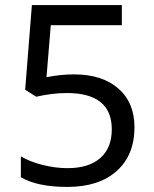

<svg xmlns="http://www.w3.org/2000/svg" viewBox="-20 -734 612 764"><path d="M274.9 -438Q386.7 -438 450.9 -381.8Q515.1 -325.7 515.1 -228Q515.1 -116.7 444.3 -53.5Q373.5 9.8 248 9.8Q128.4 9.8 63 -28.8V-111.8Q99.1 -90.3 149.9 -77.6Q200.7 -64.9 249 -64.9Q333 -64.9 378.9 -105Q424.8 -145 424.8 -219.2Q424.8 -363.8 246.1 -363.8Q188.5 -363.8 124 -349.1L80.1 -377L106.9 -713.9H464.8V-633.8H182.1L165 -426.8Q221.2 -438 274.9 -438Z"/></svg>

Font: Noto Naskh Arabic UI
Style: Regular
Weight: 400
Designer: Monotype Design team
Foundry: Monotype Imaging Inc.
Version: Version 1.05